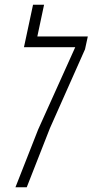

<svg xmlns="http://www.w3.org/2000/svg" viewBox="-20 -786 389 806"><path d="M136.7 -632.8H348.6L336.9 -579.1L189.5 -247.6L92.3 0H44.9L140.1 -242.2L295.9 -587.9H80.6L118.7 -766.1H165Z"/></svg>

Font: Open Sans Hebrew Condensed Light
Style: Italic
Weight: 300
Width: 3
Italic angle: -12°
Foundry: Ascender Corporation, Yanek Iontef
Version: Version 2.001;PS 002.001;hotconv 1.0.70;makeotf.lib2.5.58329